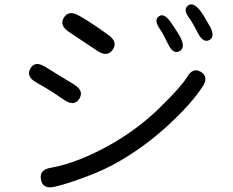

<svg xmlns="http://www.w3.org/2000/svg" viewBox="-20 -807 1040 857"><path d="M222 27Q171 38 163 -5Q154 -49 206 -58Q326 -79 474 -162Q597 -232 694 -327Q791 -422 815 -463Q841 -508 877 -486Q913 -464 884 -420Q835 -345 735 -252Q635 -159 516 -89Q445 -47 348 -12Q261 19 222 27ZM334 -366Q311 -331 268 -360L228 -387Q207 -401 185 -414L140 -440Q95 -467 116 -502Q137 -537 181 -509L312 -429Q356 -401 334 -366ZM483 -585Q459 -551 416 -579L287 -665Q244 -694 265 -728Q286 -763 331 -738Q385 -708 465 -650Q507 -619 483 -585ZM780 -578Q752 -564 730 -611Q707 -659 695 -675Q665 -718 689 -734Q712 -751 742 -708Q774 -662 786 -639Q809 -592 780 -578ZM914 -628Q887 -614 863 -660Q840 -705 827 -723Q795 -764 819 -782Q842 -800 874 -759Q890 -738 917 -689Q942 -643 914 -628Z"/></svg>

Font: Resource Han Rounded CN
Style: Regular
Weight: 400
Designer: Cyano Hao (round all glyphs); Ryoko NISHIZUKA  (kana, bopomofo & ideographs); Paul D. Hunt (Latin, Greek & Cyrillic); Sa
Foundry: Cyano Hao
Version: 0.990